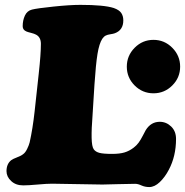

<svg xmlns="http://www.w3.org/2000/svg" viewBox="-20 -738 749 777"><path d="M190.9 5.4Q169.4 5.4 132.1 8.8Q94.7 12.2 73.7 12.2Q43.9 12.2 25.1 -5.4Q6.3 -22.9 6.3 -45.4Q6.3 -74.2 24.9 -89.4Q31.7 -94.7 48.6 -101.1Q65.4 -107.4 73.2 -113.8Q82.5 -120.1 89.8 -135.3Q97.2 -150.4 100.1 -162.1Q112.3 -216.8 120.1 -287.1L136.7 -439.5Q145.5 -518.6 145.5 -560.5Q145.5 -587.4 126 -597.7Q119.1 -601.6 105.5 -605Q91.8 -608.4 87.4 -610.4Q71.8 -616.7 71.8 -631.8Q71.8 -655.8 80.8 -675Q89.8 -694.3 109.4 -699.2Q130.9 -704.6 196.8 -711.4Q262.7 -718.3 305.2 -718.3Q400.9 -718.3 440.4 -705.6Q462.4 -697.8 470.7 -685.5Q479 -673.3 479 -655.3Q479 -616.2 444.8 -603.5Q438.5 -601.1 426.8 -599.4Q415 -597.7 407.7 -594Q400.4 -590.3 394 -581.1Q381.3 -561.5 374.5 -519.5Q367.7 -477.5 362.3 -396L354.5 -271Q350.1 -216.3 350.8 -180.4Q351.6 -144.5 359.4 -133.8Q366.7 -123.5 382.3 -119.4Q397.9 -115.2 433.6 -115.2Q464.4 -115.2 483.9 -121.1Q503.4 -127 520.5 -140.1Q532.2 -148.9 540.8 -160.4Q549.3 -171.9 558.1 -189.2Q566.9 -206.5 569.8 -211.4Q590.8 -245.1 626.5 -245.1Q652.8 -245.1 672.6 -226.1Q692.4 -207 692.4 -175.8Q692.4 -106 663.1 -50.8Q647.5 -21 626.5 -1Q605.5 19 584 19Q566.9 19 552.5 12.5Q538.1 5.9 527.3 5.9Q496.1 5.9 454.8 7.3Q413.6 8.8 394.5 8.8Q372.6 8.8 292.2 7.1Q211.9 5.4 190.9 5.4ZM524.9 -392.1Q493.2 -423.8 493.2 -468.3Q493.2 -512.7 524.9 -544.7Q556.6 -576.7 601.1 -576.7Q645.5 -576.7 677.2 -544.7Q709 -512.7 709 -468.3Q709 -423.8 677.2 -392.1Q645.5 -360.4 601.1 -360.4Q556.6 -360.4 524.9 -392.1Z"/></svg>

Font: Cooper* Black
Style: Italic
Weight: 900
Italic angle: -7°
Designer: Owen Earl
Foundry: indestructible type*
Version: Version 0.001